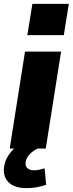

<svg xmlns="http://www.w3.org/2000/svg" viewBox="-29 -766 375 990"><path d="M21 0 100 -500H286L207 0ZM112 -585 138 -746H326L300 -585ZM108 204Q48 204 18 176.5Q-12 149 -9 103Q-5 55 30.5 14Q66 -27 119 -48L165 0Q146 9 132.5 21Q119 33 111.5 46Q104 59 103 72Q101 92 113.5 102Q126 112 145 112Q161 112 173 109.5Q185 107 201 102L209 187Q180 196 158 200Q136 204 108 204Z"/></svg>

Font: Nunito Sans 9pt Black
Style: Italic
Weight: 900
Italic angle: -9°
Version: Version 3.101;gftools[0.9.27]